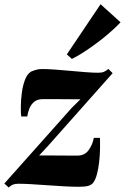

<svg xmlns="http://www.w3.org/2000/svg" viewBox="-45 -846 574 883"><path d="M325 -389.5Q311.5 -389.5 294.8 -389.5Q278 -389.5 259.2 -389.8Q240.5 -390 221.5 -390Q202.5 -390 184.8 -390Q167 -390 151.5 -390Q127 -390 112.5 -378Q98 -366 90.5 -347.8Q83 -329.5 80.5 -310.5H52.5Q50.5 -326 50.8 -356Q51 -386 55.5 -419.8Q60 -453.5 70.5 -480.5Q81 -507.5 99.5 -517.5Q105 -520 118 -524.2Q131 -528.5 148 -528.5Q174 -528.5 209 -526Q244 -523.5 280.8 -520Q317.5 -516.5 350.5 -514Q383.5 -511.5 406 -511.5Q423 -511.5 432.5 -515.5Q442 -519.5 453.5 -529L473 -509.5L174.5 -173.5L135 -131Q153.5 -131 174.8 -131Q196 -131 219.2 -130.8Q242.5 -130.5 266 -130.5Q289.5 -130.5 312.5 -130.5Q344.5 -130.5 362.8 -155.8Q381 -181 386.5 -212H414.5Q415.5 -190.5 415 -161Q414.5 -131.5 411 -100.8Q407.5 -70 400.8 -44.5Q394 -19 383 -5Q375.5 4.5 360.8 8.8Q346 13 317 13Q290.5 13 252.5 11Q214.5 9 174 6Q133.5 3 97.8 1Q62 -1 39 -1Q24 -1 13.8 3.2Q3.5 7.5 -5 16.5L-25 -2L284.5 -349.5ZM262.5 -596 417.5 -826.5 509.5 -743.5Q495 -728 474 -708.8Q453 -689.5 428.2 -669.8Q403.5 -650 377.8 -631.8Q352 -613.5 328.2 -598.8Q304.5 -584 285.5 -575Z"/></svg>

Font: Merriweather 120pt Black
Style: Italic
Weight: 900
Italic angle: -7.8°
Version: Version 2.101